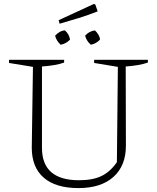

<svg xmlns="http://www.w3.org/2000/svg" viewBox="-20 -950 803 979"><path d="M380 9Q264 9 203 -44Q142 -97 142 -197L148 -609L26 -629V-645H307V-631Q266 -616 194 -611V-196Q194 -31 383 -31Q453 -31 497.5 -52.5Q542 -74 576 -123L581 -609L460 -629V-645H734V-631Q692 -616 621 -611L622 -207Q622 -105 558.5 -48Q495 9 380 9ZM284 -829 279 -847 459 -930 466 -927 478 -892Q430 -873 381.5 -858Q333 -843 284 -829ZM289 -722Q267 -743 261 -768Q271 -779 283.5 -786.5Q296 -794 311 -795Q333 -776 337 -748Q329 -739 316 -731.5Q303 -724 289 -722ZM443 -722Q421 -741 414 -768Q434 -791 464 -795Q474 -786 481.5 -773.5Q489 -761 490 -748Q482 -739 469 -731.5Q456 -724 443 -722Z"/></svg>

Font: Piazzolla SC ExtraLight
Style: Regular
Weight: 200
Designer: Juan Pablo del Peral
Foundry: Huerta Tipografica
Version: Version 1.330